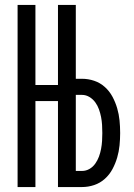

<svg xmlns="http://www.w3.org/2000/svg" viewBox="-20 -755 540 775"><path d="M51 0V-735H123V-412H214V-735H286V-437H311Q336 -437 360 -429Q384 -421 403 -404Q422 -387 434 -364.5Q446 -342 453 -318Q460 -294 462.5 -269Q465 -244 465 -218Q465 -193 462.5 -168Q460 -143 453 -119Q446 -95 434 -72.5Q422 -50 403 -33Q384 -16 360 -8Q336 0 311 0H214V-347H123V0ZM286 -65H311Q327 -65 341 -73Q355 -81 364.5 -94.5Q374 -108 379.5 -123Q385 -138 388 -154Q391 -170 392 -186Q393 -202 393 -218Q393 -235 392 -251Q391 -267 388 -282.5Q385 -298 379.5 -313.5Q374 -329 364.5 -342Q355 -355 341 -363.5Q327 -372 311 -372H286Z"/></svg>

Font: Iosevka Fixed
Style: Regular
Weight: 400
Monospace: yes
Designer: Belleve Invis
Foundry: Belleve Invis
Version: Version 33.2.4